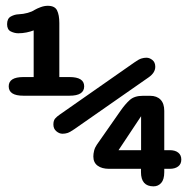

<svg xmlns="http://www.w3.org/2000/svg" viewBox="-20 -642 659 666"><path d="M61 -310Q10.2 -310 10.2 -342.5Q10.2 -374.7 61 -374.7H96.8V-536.6Q86.2 -532.4 72.2 -529.5Q58.1 -526.6 43.5 -526.6Q30.4 -526.6 17.5 -532.9Q4.6 -539.2 4.6 -558.2Q4.6 -577.8 17.8 -584.9Q31 -592 44.2 -592.4Q61.1 -593.2 75.9 -597.3Q90.7 -601.3 100 -607.6Q108.2 -612.5 121 -617.2Q133.9 -621.9 145.7 -621.9Q170.1 -621.9 177.9 -606Q185.8 -590 185.8 -562.1V-374.7H221.2Q272 -374.7 272 -342.5Q272 -310 221.2 -310ZM512.6 4.4Q469 4.4 469 -45V-56.4H358.3Q333.5 -56.4 318.7 -67.2Q303.8 -78.1 303.8 -99.2Q303.8 -108.9 306.5 -119.6Q309.2 -130.3 316 -140.2L398.1 -257.7Q414.2 -280.8 430.2 -295.2Q446.3 -309.7 475.8 -309.7H500.6Q523.9 -309.7 536.9 -296.3Q549.8 -283 549.8 -257.4V-121.1H568.8Q587.6 -121.1 598.2 -112.6Q608.9 -104.2 608.9 -88.6Q608.9 -72.9 598 -64.7Q587.1 -56.4 568.8 -56.4H549.8V-45Q549.8 -19.5 539.2 -7.5Q528.7 4.4 512.6 4.4ZM391.2 -121.1H469.4V-238.9ZM196.8 -178.1Q185.6 -178.1 175.4 -186.8Q165.2 -195.4 165.2 -210Q165.2 -223.5 171 -230.5Q176.7 -237.4 187.7 -244.9L446.1 -425.5Q461.4 -436.3 470.2 -439Q479 -441.8 488 -441.8Q498.8 -441.8 508.7 -433.8Q518.6 -425.8 518.6 -410.4Q518.6 -389.8 495.6 -373.7L237.5 -193.7Q222.2 -183.2 214 -180.7Q205.8 -178.1 196.8 -178.1Z"/></svg>

Font: Sono ExtraLight
Style: Regular
Weight: 200
Designer: Tyler Finck
Foundry: Tyler Finck
Version: Version 2.112